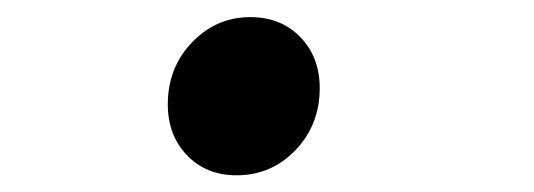

<svg xmlns="http://www.w3.org/2000/svg" viewBox="-20 -196 640 230"><path d="M263.5 14Q227 14 204 -10Q181 -34 181 -71Q181 -115 210 -145.2Q239 -175.5 280 -175.5Q316.5 -175.5 339.8 -151.5Q363 -127.5 363 -90.5Q363 -46.5 334 -16.2Q305 14 263.5 14Z"/></svg>

Font: Spline Sans Mono Medium
Style: Italic
Weight: 500
Italic angle: -4°
Monospace: yes
Designer: Eben Sorkin, Mirko Velimirovic
Foundry: Sorkin Type
Version: Version 1.004